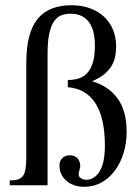

<svg xmlns="http://www.w3.org/2000/svg" viewBox="-20 -715 540 741"><path d="M468.8 -206.1Q468.8 -164.1 457.3 -125.7Q445.8 -87.4 424.6 -58.1Q403.3 -28.8 372.8 -11.5Q342.3 5.9 304.2 5.9Q283.7 5.9 266.6 0Q249.5 -5.9 237.1 -16.4Q224.6 -26.9 217.3 -41.3Q210 -55.7 209.5 -73.2Q208.5 -91.8 219.5 -103.8Q230.5 -115.7 249 -115.7Q268.1 -115.7 278.3 -105Q288.6 -94.2 289.6 -77.1Q290 -73.7 289.1 -69.1Q288.1 -64.5 286.9 -59.6Q285.6 -54.7 284.7 -50.3Q283.7 -45.9 283.7 -43.9Q283.7 -32.7 291.3 -27.6Q298.8 -22.5 312 -21Q344.7 -21 364.7 -54Q384.8 -86.9 384.8 -153.3Q384.8 -203.1 376.5 -243.4Q368.2 -283.7 350.6 -312.7Q333 -341.8 305.9 -358.6Q278.8 -375.5 241.7 -378.4V-406.2Q266.1 -406.2 285.4 -412.8Q304.7 -419.4 318.4 -435.1Q332 -450.7 339.1 -476.1Q346.2 -501.5 346.2 -539.1Q346.2 -572.3 339.4 -595.7Q332.5 -619.1 320.1 -633.8Q307.6 -648.4 290.3 -655.3Q272.9 -662.1 252.4 -662.1Q233.4 -662.1 217 -656Q200.7 -649.9 188.7 -632.8Q176.8 -615.7 170.2 -585.4Q163.6 -555.2 163.6 -506.3V0H17.6V-18.6Q36.6 -18.6 49.1 -22.5Q61.5 -26.4 68.6 -36.1Q75.7 -45.9 78.6 -63.7Q81.5 -81.5 81.5 -109.4V-472.7Q81.5 -532.2 92.8 -574.5Q104 -616.7 126.2 -643.3Q148.4 -669.9 181.2 -682.4Q213.9 -694.8 256.3 -694.8Q294.9 -694.8 326.7 -683.3Q358.4 -671.9 381.1 -650.9Q403.8 -629.9 416 -600.6Q428.2 -571.3 428.2 -536.1Q428.2 -517.1 424.8 -498.3Q421.4 -479.5 411.4 -462.2Q401.4 -444.8 383.1 -429.2Q364.7 -413.6 335 -401.4Q398.4 -383.3 433.6 -335.2Q468.8 -287.1 468.8 -206.1Z"/></svg>

Font: Doulos SIL Eur
Style: Regular
Weight: 400
Designer: Walt Agee, Victor Gaultney, Peter Martin, Debbi Hosken, Becca Hirsbrunner
Foundry: SIL International
Version: Version 5.000